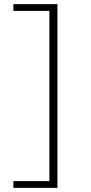

<svg xmlns="http://www.w3.org/2000/svg" viewBox="-20 -758 444 933"><path d="M259 -738V155H220V-738ZM239 122V155H45V122ZM239 -738V-705H45V-738Z"/></svg>

Font: REM Thin
Style: Regular
Weight: 250
Designer: Octavio Pardo
Foundry: Ashler Design
Version: Version 1.005;gftools[0.9.28]